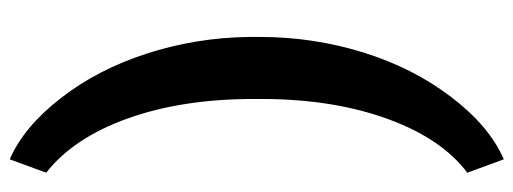

<svg xmlns="http://www.w3.org/2000/svg" viewBox="-349 -480 1051 393"><g transform="rotate(-90 176.5 -283.5)"><path d="M297.4 -277.8Q297.4 -167.5 265.6 -65.4Q233.9 36.6 174.3 114.7Q114.7 192.9 46.9 222.2L19.5 147.5Q88.9 95.2 128.9 -13.7Q168.9 -122.6 170.4 -264.2V-290Q170.4 -436 130.6 -547.4Q90.8 -658.7 19.5 -714.4L46.9 -789.1Q113.3 -760.3 172.1 -684.6Q231 -608.9 263.4 -508.3Q295.9 -407.7 297.4 -299.8Z"/></g></svg>

Font: Vazir FD
Style: Bold-FD
Weight: 700
Designer: Saber Rastikerdar
Foundry: Saber Rastikerdar
Version: Version 30.1.0